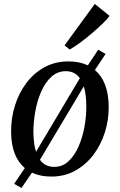

<svg xmlns="http://www.w3.org/2000/svg" viewBox="-20 -864 594 952"><path d="M86.5 68 50 47.5 103 -30.5Q36 -87.5 35 -210Q34.5 -278 54.2 -340.8Q74 -403.5 111.2 -453Q148.5 -502.5 201.2 -531Q254 -559.5 319.5 -559.5Q374.5 -559.5 415.5 -540L467 -617.5L503.5 -596.5L450.5 -517Q518 -460 519 -335Q519.5 -268.5 499.5 -206.2Q479.5 -144 442 -95Q404.5 -46 352 -17.2Q299.5 11.5 234.5 11.5Q179.5 11.5 138.5 -8ZM306.5 -511Q265 -511 234.5 -483Q204 -455 184.2 -409.8Q164.5 -364.5 155 -311.5Q145.5 -258.5 145.5 -208.5Q146.5 -150 158.5 -111.5L159 -112L376 -476.5Q351 -511 306.5 -511ZM408 -338.5Q407.5 -397 395.5 -436L178 -71.5Q203.5 -36.5 249 -36.5Q290 -36.5 320 -64.8Q350 -93 369.8 -138.2Q389.5 -183.5 399 -236.2Q408.5 -289 408 -338.5ZM300 -639 450 -844.5 523 -785.5Q514.5 -772 491.2 -749.2Q468 -726.5 438 -700.8Q408 -675 377.8 -652.8Q347.5 -630.5 325.5 -618.5Z"/></svg>

Font: Merriweather Text Regular
Style: Italic
Weight: 400
Italic angle: -7.8°
Designer: Eben Sorkin
Foundry: Eben Sorkin
Version: Version 2.100; ttfautohint (v1.7.19-72a1) -l 8 -r 50 -G 200 